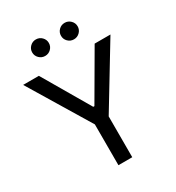

<svg xmlns="http://www.w3.org/2000/svg" viewBox="-216 -1063 1092 1192"><g transform="rotate(-30 329.5 -466.5)"><path d="M16.1 -727.5H128.9L325.2 -392.1H333.5L528.8 -727.5H642.1L378.4 -292.5V0H279.3V-292.5ZM431.6 -814.5Q406.7 -814.5 389.4 -831.8Q372.1 -849.1 372.1 -873.5Q372.1 -897.9 389.4 -915.3Q406.7 -932.6 431.6 -932.6Q456.1 -932.6 473.6 -915.3Q491.2 -897.9 491.2 -873.5Q491.2 -849.1 473.6 -831.8Q456.1 -814.5 431.6 -814.5ZM225.1 -814.5Q200.7 -814.5 183.1 -831.8Q165.5 -849.1 165.5 -873.5Q165.5 -897.9 183.1 -915.3Q200.7 -932.6 225.1 -932.6Q250 -932.6 267.3 -915.3Q284.7 -897.9 284.7 -873.5Q284.7 -849.1 267.3 -831.8Q250 -814.5 225.1 -814.5Z"/></g></svg>

Font: Inter Cardless Tabular
Style: Regular
Weight: 400
Designer: Rasmus Andersson
Foundry: rsms
Version: Version 4.000;git-4fc901f